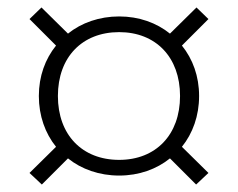

<svg xmlns="http://www.w3.org/2000/svg" viewBox="-20 -595 637 514"><path d="M92 -101 162 -171C198 -142 246 -125 299 -125C352 -125 399 -142 435 -171L505 -101L538 -132L467 -202C496 -238 513 -285 513 -338C513 -391 496 -437 467 -473L538 -544L506 -575L435 -505C399 -534 352 -551 299 -551C246 -551 198 -534 162 -505L91 -575L59 -544L130 -473C101 -437 84 -391 84 -338C84 -285 101 -238 130 -202L59 -132ZM299 -167C200 -167 135 -234 135 -338C135 -442 200 -509 299 -509C397 -509 462 -442 462 -338C462 -234 397 -167 299 -167Z"/></svg>

Font: Hedvig Letters Serif 24pt
Style: Regular
Weight: 400
Designer: Alexander Örn & Tor Weibull
Foundry: Kanon Foundry
Version: Version 1.000